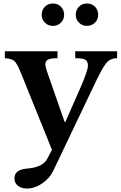

<svg xmlns="http://www.w3.org/2000/svg" viewBox="-20 -825 694 1105"><path d="M516 -323 287 157Q266 201 223 230.5Q180 260 136 260Q103 260 83 244Q63 228 63 201Q63 151 137 145Q226 138 252 89L279 37L102 -401Q79 -459 63 -473.5Q47 -488 8 -490V-530H311V-490Q272 -490 256.5 -482Q241 -474 241 -455Q241 -442 250 -415L352 -123H356L442 -318Q486 -419 486 -446Q486 -472 471.5 -481Q457 -490 413 -490V-530H654V-490Q615 -490 591.5 -462Q568 -434 516 -323ZM220 -740Q220 -768 238.5 -786.5Q257 -805 284 -805Q312 -805 330.5 -786.5Q349 -768 349 -740Q349 -713 330.5 -694.5Q312 -676 284 -676Q257 -676 238.5 -694.5Q220 -713 220 -740ZM416 -740Q416 -768 434.5 -786.5Q453 -805 480 -805Q508 -805 526.5 -786.5Q545 -768 545 -740Q545 -713 526.5 -694.5Q508 -676 480 -676Q453 -676 434.5 -694.5Q416 -713 416 -740Z"/></svg>

Font: Libre Baskerville
Style: Bold
Weight: 700
Designer: Pablo Impallari, Rodrigo Fuenzalida
Foundry: Pablo Impallari, Rodrigo Fuenzalida
Version: Version 1.000